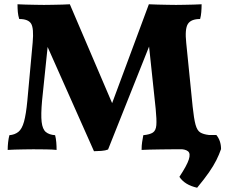

<svg xmlns="http://www.w3.org/2000/svg" viewBox="-20 -699 1072 899"><path d="M420 9 203 -479 177 -228Q171 -162 175 -128Q179 -94 194.5 -81Q210 -68 238 -66Q242 -51 243.5 -33Q245 -15 245 3Q228 1 196.5 0.5Q165 0 136 0Q116 0 92.5 0.5Q69 1 48 1.5Q27 2 16 3Q16 -15 18 -33Q20 -51 24 -66Q49 -68 66 -81.5Q83 -95 92.5 -129.5Q102 -164 108 -227L133 -500Q139 -567 125.5 -588.5Q112 -610 70 -610Q65 -626 63.5 -642.5Q62 -659 62 -679Q76 -678 99.5 -677.5Q123 -677 147 -676.5Q171 -676 186 -676Q201 -676 225.5 -676.5Q250 -677 273 -677.5Q296 -678 307 -679L505 -216L677 -679Q694 -678 718 -677.5Q742 -677 765.5 -676.5Q789 -676 804 -676Q820 -676 842.5 -676.5Q865 -677 887.5 -677.5Q910 -678 924 -679Q924 -661 922.5 -642.5Q921 -624 917 -610Q874 -610 859.5 -586.5Q845 -563 852 -498L882 -200Q888 -143 895.5 -115.5Q903 -88 917.5 -79Q932 -70 958 -67Q962 -52 963 -34.5Q964 -17 964 3Q954 2 932 1.5Q910 1 883.5 0.5Q857 0 831.5 0Q806 0 789 0Q766 0 737 0.5Q708 1 682 1.5Q656 2 643 3Q643 -18 645.5 -34Q648 -50 651 -66Q682 -69 696 -78.5Q710 -88 712 -113Q714 -138 709 -189L678 -481L486 1Q474 6 455 7.5Q436 9 420 9ZM903 180Q845 167 820 129Q855 76 864 48Q873 20 860.5 9.5Q848 -1 817 -1V-67H993Q1015 -40 1015 -1Q1006 25 993 51Q980 77 958.5 108Q937 139 903 180Z"/></svg>

Font: Vollkorn ExtraBold
Style: Regular
Weight: 800
Designer: Friedrich Althausen
Foundry: Friedrich Althausen
Version: Version 5.000; ttfautohint (v1.8.3)